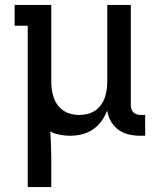

<svg xmlns="http://www.w3.org/2000/svg" viewBox="-20 -540 640 775"><path d="M92 215V-436H39V-520H187V-210Q187 -193 189.5 -176.5Q192 -160 197.5 -144.5Q203 -129 213 -115.5Q223 -102 237 -93Q251 -84 267 -80Q283 -76 300 -76Q317 -76 333 -80Q349 -84 363 -93Q377 -102 387 -115.5Q397 -129 402.5 -144.5Q408 -160 410.5 -176.5Q413 -193 413 -210V-520H508V-115Q508 -108 510.5 -100Q513 -92 518.5 -86.5Q524 -81 532 -78.5Q540 -76 548 -76H566V8H548Q524 8 501 3Q478 -2 459 -15.5Q440 -29 428 -49.5Q416 -70 413 -94Q404 -71 389.5 -51Q375 -31 355 -17.5Q335 -4 311 2Q287 8 262 8Q242 8 221.5 4Q201 0 183 -9Q185 20 186 49Q187 78 187 107V215Z"/></svg>

Font: Iosevka Etoile Medium
Style: Regular
Weight: 500
Designer: Belleve Invis
Foundry: Belleve Invis
Version: Version 22.1.2; ttfautohint (v1.8.4)